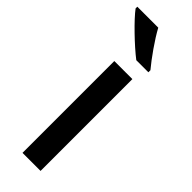

<svg xmlns="http://www.w3.org/2000/svg" viewBox="-267 -781 797 797"><g transform="rotate(45 131.5 -383.0)"><path d="M114 -766H-9V-756C18 -719 98 -642 145 -606H216V-618C185 -655 138 -721 114 -766ZM189 0V-539H83V0Z"/></g></svg>

Font: Noto Sans Bengali UI Medium
Style: Regular
Weight: 500
Designer: Jelle Bosma - Monotype Design Team
Foundry: Monotype Imaging Inc.
Version: Version 2.003